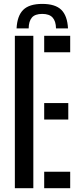

<svg xmlns="http://www.w3.org/2000/svg" viewBox="-20 -988 416 1008"><path d="M202 -967.5Q270 -967.5 301.8 -936.5Q333.5 -905.5 337 -839H274Q273.5 -876.5 256.2 -895.8Q239 -915 202 -915Q163.5 -915 147.2 -895.5Q131 -876 130.5 -839H67Q70.5 -905.5 102.2 -936.5Q134 -967.5 202 -967.5ZM58 0V-800H155V0ZM212 0V-86.5H348.5V0ZM212 -360.5V-447H338.5V-360.5ZM212 -713.5V-800H348.5V-713.5Z"/></svg>

Font: Big Shoulders Stencil Text Thin SemiBold
Style: Regular
Weight: 600
Version: Version 2.001